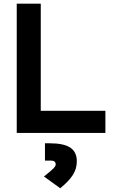

<svg xmlns="http://www.w3.org/2000/svg" viewBox="-20 -713 626 1030"><path d="M69.8 0V-693.4H198.7V0ZM69.8 0V-118.7H545.4V0ZM303.2 296.9 215.8 233.9Q252 205.1 265.4 191.7Q278.8 178.2 278.8 169.4Q278.8 148.4 252.9 148.4H221.2V55.7H248Q322.3 55.7 357.2 79.1Q392.1 102.5 392.1 151.9Q392.1 192.4 370.8 225.6Q349.6 258.8 303.2 296.9Z"/></svg>

Font: Cascadia Mono
Style: Regular
Weight: 400
Monospace: yes
Designer: Aaron Bell
Foundry: Saja Typeworks
Version: Version 2404.023